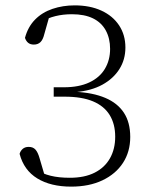

<svg xmlns="http://www.w3.org/2000/svg" viewBox="-20 -683 562 715"><path d="M245 12Q169 12 119 -18.5Q69 -49 53 -110Q56 -121 64.5 -128.5Q73 -136 87 -136Q103 -136 112 -126Q121 -116 127 -95L150 -17L113 -52Q138 -36 168.5 -28.5Q199 -21 240 -21Q295 -21 332.5 -40Q370 -59 389.5 -93.5Q409 -128 409 -174Q409 -221 388.5 -254.5Q368 -288 326.5 -305.5Q285 -323 221 -323H180V-358H218Q274 -358 312.5 -376Q351 -394 370.5 -426.5Q390 -459 390 -501Q390 -540 374 -569.5Q358 -599 326.5 -614.5Q295 -630 248 -630Q215 -630 186.5 -623Q158 -616 129 -600L166 -630L145 -556Q140 -535 130.5 -526Q121 -517 106 -517Q93 -517 85 -523.5Q77 -530 73 -542Q84 -583 110.5 -610Q137 -637 175.5 -650Q214 -663 258 -663Q315 -663 357.5 -643.5Q400 -624 423.5 -588.5Q447 -553 447 -506Q447 -461 424.5 -425.5Q402 -390 361 -367.5Q320 -345 261 -340V-341Q326 -338 372 -318.5Q418 -299 441.5 -263Q465 -227 465 -173Q465 -118 438 -76.5Q411 -35 361.5 -11.5Q312 12 245 12Z"/></svg>

Font: Source Serif 4 Light
Style: Regular
Weight: 300
Designer: Frank Grießhammer
Foundry: Adobe Systems Incorporated
Version: Version 4.004;hotconv 1.0.116;makeotfexe 2.5.65601